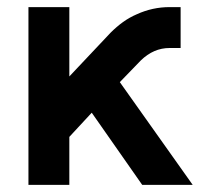

<svg xmlns="http://www.w3.org/2000/svg" viewBox="-20 -520 571 540"><path d="M60 -500V0H175V-135L238 -203L380 0H522L317 -289L376 -350Q412 -385 457 -385H488V-500H457Q409 -500 365 -480Q344 -471 326 -458Q308 -445 291 -428L175 -305V-500Z"/></svg>

Font: Unageo
Style: SemiBold
Weight: 600
Designer: Richard Sepsi
Foundry: Richard Sepsi
Version: Version 2.000